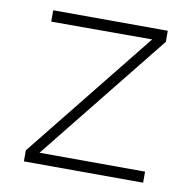

<svg xmlns="http://www.w3.org/2000/svg" viewBox="-65 -585 645 650"><g transform="rotate(10 258.0 -260.0)"><path d="M67 -521 461 -520V-482L105 -38L468 -37V1L58 0V-38L414 -482H67Z"/></g></svg>

Font: TypoPRO Montserrat
Style: Regular
Weight: 275
Designer: Julieta Ulanovsky
Foundry: Julieta Ulanovsky
Version: Version 6.001